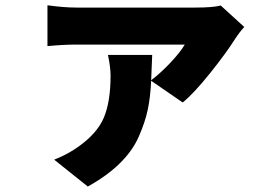

<svg xmlns="http://www.w3.org/2000/svg" viewBox="-20 -597 1040 725"><path d="M813.5 -576.2 902.3 -495.1Q882.8 -473.6 867.2 -449.2Q834 -396.5 772.9 -320.3Q711.9 -244.1 669.9 -210L550.8 -292Q547.9 -230.5 538.1 -183.6Q528.3 -136.7 504.4 -82Q480.5 -27.3 432.1 20Q383.8 67.4 311.5 107.4L184.6 5.9Q236.3 -14.6 274.4 -42Q346.7 -92.8 372.1 -152.8Q397.5 -212.9 397.5 -311.5Q397.5 -342.8 387.7 -389.6H554.7Q552.7 -327.1 550.8 -293.9Q587.9 -322.3 624.5 -361.3Q661.1 -400.4 677.7 -428.7H269.5Q220.7 -428.7 159.2 -422.9V-577.1Q220.7 -568.4 269.5 -568.4H715.8Q785.2 -568.4 813.5 -576.2Z"/></svg>

Font: Gen Shin Gothic Monospace Heavy
Style: Bold
Weight: 800
Designer: [Source Han Sans]
Ryoko NISHIZUKA  (kana & ideographs); Paul D. Hunt (Latin, Greek & Cyrillic); Wenlong ZHANG  (bopomofo
Version: Version 1.002.20150607